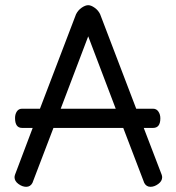

<svg xmlns="http://www.w3.org/2000/svg" viewBox="-20 -720 679 740"><path d="M36 -37Q36 -41 38 -47L106 -227H65Q38 -227 38 -265Q38 -280 45 -290.5Q52 -301 65 -301H134L273 -665Q281 -681 295 -690.5Q309 -700 320 -700Q331 -700 345 -690Q359 -680 366 -665L505 -301H570Q583 -301 590.5 -290Q598 -279 598 -264Q598 -227 570 -227H534L603 -47Q605 -41 605 -37Q605 -22 590 -11Q575 0 560 0Q544 0 536 -15L455 -227H186L105 -15Q97 0 81 0Q66 0 51 -11Q36 -22 36 -37ZM214 -301H426L320 -580Z"/></svg>

Font: Happy Monkey
Style: Regular
Weight: 400
Version: Version 1.001